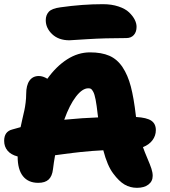

<svg xmlns="http://www.w3.org/2000/svg" viewBox="-20 -898 820 924"><path d="M314 -704.1Q262.2 -704.1 231.2 -733.4Q200.2 -762.7 200.2 -800.8Q200.2 -825.2 214.8 -841.3Q229.5 -857.4 271 -862.8Q377.4 -877.9 475.1 -877.9Q517.1 -877.9 550 -866.9Q583 -856 601.1 -838.6Q619.1 -821.3 628.2 -803.5Q637.2 -785.6 637.2 -769Q637.2 -744.1 624 -729.5Q610.8 -714.8 587.9 -714.8Q485.4 -714.8 401.1 -709.5Q316.9 -704.1 314 -704.1ZM639.2 5.9Q606.4 5.9 579.6 -9.8Q552.7 -25.4 524.9 -63Q496.6 -100.1 477.1 -174.8Q449.2 -173.3 422.6 -171.4Q396 -169.4 369.1 -166.5Q342.3 -163.6 326.2 -161.6Q310.1 -159.7 281.7 -155.8Q253.4 -151.9 245.1 -150.9Q238.8 -115.7 234.9 -83Q231 -49.8 213.9 -33.9Q196.8 -18.1 164.1 -18.1Q116.2 -18.1 90.6 -50Q64.9 -82 64.9 -145Q32.7 -153.3 16.4 -172.9Q0 -192.4 0 -220.2Q0 -265.1 39.1 -274.9Q71.8 -284.7 79.1 -286.1Q82 -301.3 88.1 -327.1Q94.2 -353 97.4 -367.7Q100.6 -382.3 103.3 -404.1Q106 -425.8 106 -445.8Q106 -487.3 121.8 -509.8Q137.7 -532.2 167 -532.2Q186.5 -532.2 208 -519Q250 -578.1 302.7 -612.1Q355.5 -646 413.1 -646Q468.8 -646 506.3 -629.6Q543.9 -613.3 569.6 -575Q595.2 -536.6 609.6 -481.7Q624 -426.8 633.8 -341.8Q633.8 -340.3 634.3 -338.1Q634.8 -335.9 634.8 -335Q686.5 -332 708.3 -317.1Q730 -302.2 730 -272Q730 -245.1 713.9 -223.4Q697.8 -201.7 668 -189.9Q675.8 -167.5 689.2 -136.2Q702.6 -105 708.7 -86.4Q714.8 -67.9 714.8 -51.8Q714.8 -25.4 694.3 -9.8Q673.8 5.9 639.2 5.9ZM404.8 -473.1Q376.5 -473.1 345.7 -433.3Q314.9 -393.6 289.1 -321.8Q380.4 -330.6 452.1 -333Q451.7 -335 451.2 -339.8Q450.7 -344.7 450.2 -347.2Q445.3 -391.6 440.2 -418.2Q435.1 -444.8 428.7 -456.3Q422.4 -467.8 417.7 -470.5Q413.1 -473.1 404.8 -473.1Z"/></svg>

Font: Shantell Sans Irregular
Style: Regular
Weight: 800
Designer: Stephen Nixon, Anya Danilova, Shantell Martin
Foundry: Arrow Type
Version: Version 1.006;[9816181b4]